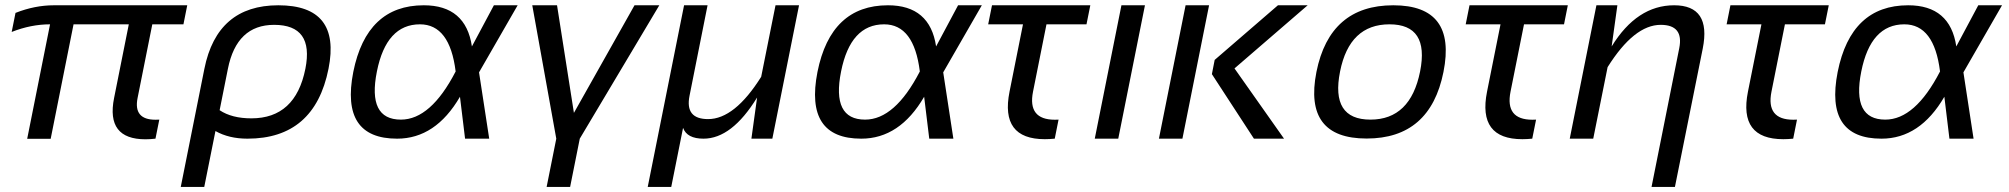

<svg xmlns="http://www.w3.org/2000/svg" viewBox="-20 -533 7721 738"><path d="M39.6 -483.4Q113.8 -512.7 187 -512.7H699.7L685.1 -439.5H565.4L508.8 -156.2Q492.2 -72.8 577.6 -72.8Q585 -72.8 592.3 -73.2L577.6 0Q557.1 2.4 539.1 2.4Q386.7 2.4 418.5 -156.2L475.1 -439.5H262.7L174.8 0.5H84.5L172.4 -439.5Q99.1 -439.5 24.9 -410.2Z M824.2 -109.4Q871.1 -78.1 946.3 -78.1Q1115.7 -78.1 1153.8 -268.6Q1187.5 -437.5 1033.7 -437.5Q889.6 -437.5 856 -268.6ZM1049.8 -512.7Q1291.5 -512.7 1242.7 -268.6Q1189 0 931.2 0Q859.9 0 808.1 -29.3L765.1 185.5H674.8L765.6 -268.6Q814.5 -512.7 1049.8 -512.7Z M1337.9 -256.3Q1389.2 -512.7 1608.9 -512.7Q1770.5 -512.7 1793.9 -354.5L1878.4 -512.7H1969.7L1821.3 -254.9L1860.4 0H1767.6L1748 -161.1Q1654.3 0 1506.3 0Q1287.6 0 1337.9 -256.3ZM1521 -73.2Q1635.7 -73.2 1731.4 -258.3Q1709 -439.5 1594.2 -439.5Q1464.8 -439.5 1428.7 -258.3Q1391.6 -73.2 1521 -73.2Z M2025.9 -512.7H2121.1L2186 -99.1L2418.9 -512.7H2514.2L2208.5 0L2171.4 185.5H2081.1L2118.2 0Z M2605.5 -41.5 2560.1 185.5H2469.7L2609.4 -512.7H2699.7L2630.4 -165Q2612.3 -75.2 2701.7 -75.2Q2803.7 -75.2 2905.8 -237.8L2960.9 -512.7H3051.3L2948.7 0H2868.2L2890.1 -158.2Q2793 0 2684.1 0Q2620.6 0 2605.5 -41.5Z M3122.1 -256.3Q3173.3 -512.7 3393.1 -512.7Q3554.7 -512.7 3578.1 -354.5L3662.6 -512.7H3753.9L3605.5 -254.9L3644.5 0H3551.8L3532.2 -161.1Q3438.5 0 3290.5 0Q3071.8 0 3122.1 -256.3ZM3305.2 -73.2Q3419.9 -73.2 3515.6 -258.3Q3493.2 -439.5 3378.4 -439.5Q3249 -439.5 3212.9 -258.3Q3175.8 -73.2 3305.2 -73.2Z M3793 -512.7H4170.9L4156.2 -439.5H4002.4L3950.7 -180.7Q3929.2 -72.8 4034.7 -72.8Q4041.5 -72.8 4048.8 -73.2L4034.2 0Q4013.7 2 3996.1 2Q3823.7 2 3860.4 -180.7L3912.1 -439.5H3778.3Z M4380.9 -512.7 4278.3 0H4188L4290.5 -512.7Z M5006.3 -512.7 4725.1 -270 4915.5 0H4799.8L4638.2 -248L4648.9 -302.7L4892.1 -512.7ZM4627.4 -512.7 4524.9 0H4434.6L4537.1 -512.7Z M5247.6 -73.2Q5401.4 -73.2 5438.5 -258.3Q5474.6 -439.5 5320.8 -439.5Q5167 -439.5 5130.9 -258.3Q5093.8 -73.2 5247.6 -73.2ZM5040 -256.3Q5091.3 -512.7 5335.4 -512.7Q5579.6 -512.7 5528.3 -256.3Q5477.1 -0.5 5232.9 -0.5Q4989.7 -0.5 5040 -256.3Z M5628.4 -512.7H6006.3L5991.7 -439.5H5837.9L5786.1 -180.7Q5764.6 -72.8 5870.1 -72.8Q5877 -72.8 5884.3 -73.2L5869.6 0Q5849.1 2 5831.5 2Q5659.2 2 5695.8 -180.7L5747.6 -439.5H5613.8Z M6013.7 0 6116.2 -512.7H6196.8L6174.8 -354.5Q6272 -512.7 6415 -512.7Q6558.1 -512.7 6524.9 -346.2L6418 185.5H6328.1L6434.6 -347.7Q6452.6 -437.5 6363.3 -437.5Q6261.2 -437.5 6159.2 -274.9L6104 0Z M6631.3 -512.7H7009.3L6994.6 -439.5H6840.8L6789.1 -180.7Q6767.6 -72.8 6873 -72.8Q6879.9 -72.8 6887.2 -73.2L6872.6 0Q6852.1 2 6834.5 2Q6662.1 2 6698.7 -180.7L6750.5 -439.5H6616.7Z M7043.5 -256.3Q7094.7 -512.7 7314.5 -512.7Q7476.1 -512.7 7499.5 -354.5L7584 -512.7H7675.3L7526.9 -254.9L7565.9 0H7473.1L7453.6 -161.1Q7359.9 0 7211.9 0Q6993.2 0 7043.5 -256.3ZM7226.6 -73.2Q7341.3 -73.2 7437 -258.3Q7414.6 -439.5 7299.8 -439.5Q7170.4 -439.5 7134.3 -258.3Q7097.2 -73.2 7226.6 -73.2Z"/></svg>

Font: Sansation
Style: Italic
Weight: 400
Designer: Bernd Montag
Version: Version 1.301